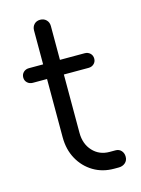

<svg xmlns="http://www.w3.org/2000/svg" viewBox="-111 -785 624 849"><g transform="rotate(-15 201.0 -360.5)"><path d="M304 0Q251 0 209.5 -25Q168 -50 144 -93.5Q120 -137 120 -193V-682Q120 -699 130.5 -710Q141 -721 158 -721Q175 -721 186 -710Q197 -699 197 -682V-193Q197 -142 227 -109.5Q257 -77 304 -77H331Q347 -77 357 -66Q367 -55 367 -38Q367 -21 355 -10.5Q343 0 325 0ZM55 -460Q40 -460 30 -469.5Q20 -479 20 -493Q20 -508 30 -517.5Q40 -527 55 -527H310Q325 -527 335 -517.5Q345 -508 345 -493Q345 -479 335 -469.5Q325 -460 310 -460Z"/></g></svg>

Font: Comfortaa
Style: Regular
Weight: 400
Designer: Johan Aakerlund
Foundry: Johan Aakerlund
Version: Version 3.104; ttfautohint (v1.8.1.43-b0c9)